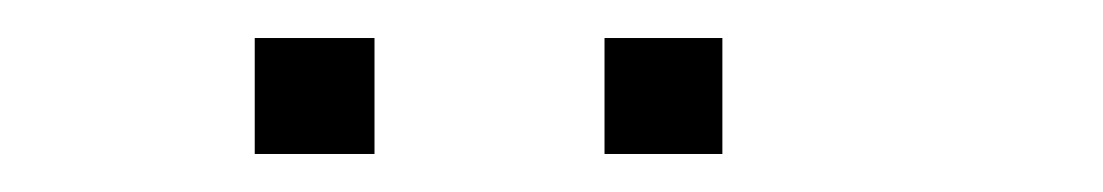

<svg xmlns="http://www.w3.org/2000/svg" viewBox="-20 -679 580 101"><path d="M114 -659H177V-598H114ZM298 -659H360V-598H298Z"/></svg>

Font: ibm3270
Style: Regular
Weight: 400
Monospace: yes
Version: Version 2.0.3